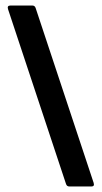

<svg xmlns="http://www.w3.org/2000/svg" viewBox="-20 -675 368 695"><path d="M231 0Q222 0 219 -9L9 -642Q5 -655 18 -655H97Q106 -655 109 -646L319 -13Q323 0 311 0Z"/></svg>

Font: Sofia Sans Condensed
Style: Bold
Weight: 700
Designer: Botio Nikoltchev, Ani Petrova
Foundry: lettersoup
Version: Version 4.101; ttfautohint (v1.8.4.7-5d5b)